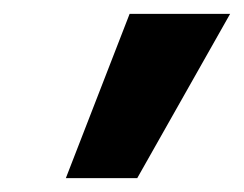

<svg xmlns="http://www.w3.org/2000/svg" viewBox="-20 -678 352 277"><path d="M75 -421 167 -658H312L178 -421Z"/></svg>

Font: Ysabeau ExtraBold
Style: Italic
Weight: 800
Italic angle: -12°
Designer: Christian Thalmann (Catharsis Fonts)
Version: Version 2.002